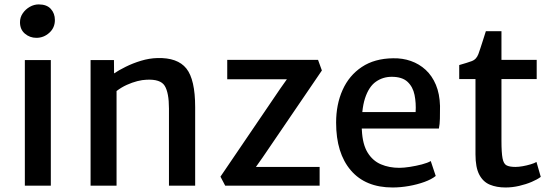

<svg xmlns="http://www.w3.org/2000/svg" viewBox="-20 -822 2440 850"><path d="M90 0V-556H205V0ZM141 -654.5Q112 -654.5 90.2 -673Q68.5 -691.5 68.5 -723.5Q68.5 -745.5 80.8 -763.2Q93 -781 112 -791.8Q131 -802.5 151.5 -802.5Q187 -802.5 205 -782.5Q223 -762.5 223 -733.5Q223 -699 198.2 -676.8Q173.5 -654.5 141 -654.5Z M381 0V-556H484.5L485 -497Q505.5 -511 536.8 -526.5Q568 -542 604.2 -553Q640.5 -564 676.5 -565Q766 -567.5 805 -518.8Q844 -470 844 -347.5V0H728V-341.5Q728 -411.5 709.2 -442Q690.5 -472.5 628 -469Q610.5 -468.5 587.8 -462.8Q565 -457 541.2 -446.2Q517.5 -435.5 496 -419V0Z M977 0 956 -40 1221 -430 1250 -471H986V-557H1388L1405 -510L1142 -124L1113 -83H1395V0Z M1718 8Q1598 8 1533 -68Q1468 -144 1468 -279Q1468 -360 1496.8 -424Q1525.5 -488 1581.8 -525.5Q1638 -563 1720 -564Q1762 -565 1799 -552Q1836 -539 1864.5 -512.8Q1893 -486.5 1909.8 -446.5Q1926.5 -406.5 1928 -353Q1928 -321.5 1927.5 -296.8Q1927 -272 1923 -253H1581.5Q1582 -249.5 1582 -246Q1585 -183 1607.5 -146.5Q1630 -110 1666.5 -94.5Q1703 -79 1748 -79Q1767 -79 1794.5 -83.2Q1822 -87.5 1847.8 -94.2Q1873.5 -101 1887 -109L1909 -43Q1890.5 -28 1858.8 -16.5Q1827 -5 1790 1.5Q1753 8 1718 8ZM1820 -326Q1822.5 -366 1815.2 -401.8Q1808 -437.5 1784.2 -459.8Q1760.5 -482 1714 -482Q1675 -482 1644 -460.2Q1613 -438.5 1596 -387Q1587.5 -361 1584 -326Z M2218 8Q2178.5 8 2148.5 -4.5Q2118.5 -17 2101.8 -48.8Q2085 -80.5 2085 -139V-472H2013V-534Q2050 -544.5 2069.5 -551.8Q2089 -559 2098 -583Q2102 -594 2107 -609.2Q2112 -624.5 2118 -643.2Q2124 -662 2131 -684H2200V-557H2356V-472H2200V-200Q2200 -146 2204.8 -121.2Q2209.5 -96.5 2222.8 -89.8Q2236 -83 2262 -83Q2276 -83 2294.2 -86.2Q2312.5 -89.5 2329.2 -94.5Q2346 -99.5 2355 -105L2374 -39Q2359 -27.5 2333.8 -16.8Q2308.5 -6 2278.2 1Q2248 8 2218 8Z"/></svg>

Font: Koeln Type Sans
Style: Regular
Weight: 400
Designer: Eben Sorkin
Foundry: Eben Sorkin
Version: Version 2.001